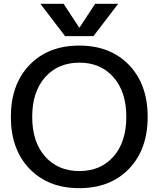

<svg xmlns="http://www.w3.org/2000/svg" viewBox="-20 -980 834 1010"><path d="M135.3 -92.3Q37.1 -194.3 37.1 -365.2Q37.1 -536.1 135.3 -638.2Q233.4 -740.2 397 -740.2Q560.5 -740.2 658.7 -638.2Q756.8 -536.1 756.8 -365.2Q756.8 -194.3 658.7 -92.3Q560.5 9.8 397 9.8Q233.4 9.8 135.3 -92.3ZM217.3 -573.7Q149.4 -497.1 149.4 -365.2Q149.4 -233.4 217.3 -156.7Q285.2 -80.1 397.5 -80.1Q509.8 -80.1 577.1 -156.7Q644.5 -233.4 644.5 -365.2Q644.5 -497.1 577.1 -573.7Q509.8 -650.4 397.5 -650.4Q285.2 -650.4 217.3 -573.7ZM192.4 -960H314.5L396.5 -835H398.4L480.5 -960H601.6L471.7 -790H322.3Z"/></svg>

Font: GenEi M Gothic v2 Medium
Style: Regular
Weight: 500
Version: Version 2.0